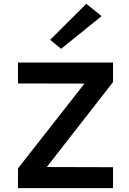

<svg xmlns="http://www.w3.org/2000/svg" viewBox="-20 -972 669 992"><path d="M73 0V-102L450 -583V-540.1L73 -540.9V-649H564V-548L210 -93.9L206.9 -109.1L564 -108.1V0ZM295.7 -719.7 239.1 -766.1 426.1 -952.4 504.8 -888.6Z"/></svg>

Font: Karla
Style: Regular
Weight: 400
Designer: Jonathan Pinhorn
Version: Version 2.004;gftools[0.9.33]